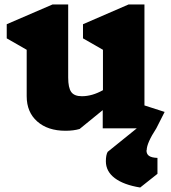

<svg xmlns="http://www.w3.org/2000/svg" viewBox="-20 -572 764 856"><path d="M682 132V203L605 264Q531 252 491.5 222Q452 192 452 147Q452 119 460 105L590 0H438V-81L335 3Q308 11 272 11Q193 11 146 -30.5Q99 -72 99 -143V-350L10 -401V-464L214 -552H284V-226Q284 -181 297.5 -162Q311 -143 345 -143Q391 -143 439 -170V-350L350 -401V-464L553 -552H624V-102L714 -73L677 0Q634 66 634 98H633Q633 115 644.5 123Q656 131 682 132Z"/></svg>

Font: Inknut Antiqua ExtraBold
Style: Regular
Weight: 800
Designer: Claus Eggers Sørensen
Foundry: Claus Eggers Sørensen
Version: Version 1.003; ttfautohint (v1.8.2) -l 8 -r 50 -G 200 -x 14 